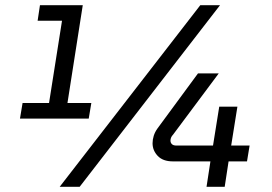

<svg xmlns="http://www.w3.org/2000/svg" viewBox="-20 -720 1050 740"><path d="M57 -263 67 -323H169L219 -640H125L134 -700H299L240 -323H332L322 -263ZM210 0 752 -700H828L287 0ZM776 0 791 -98H646Q608 -98 588 -119Q568 -140 568 -168Q568 -182 572.5 -196.5Q577 -211 587 -225L743 -437H823L647 -201Q642 -196 639.5 -190Q637 -184 637 -178Q637 -170 642.5 -164.5Q648 -159 660 -159H801L825 -309H895L871 -159H942L932 -98H861L846 0Z"/></svg>

Font: MuseoModerno
Style: Italic
Weight: 400
Italic angle: -9°
Designer: Pablo Cosgaya, Héctor Gatti, Marcela Romero, and the Authors of The MuseoModerno Project.
Foundry: Omnibus-Type Team
Version: Version 1.003